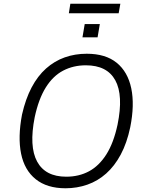

<svg xmlns="http://www.w3.org/2000/svg" viewBox="-20 -1001 782 1029"><path d="M331 8Q232 8 171.5 -40.5Q111 -89 93 -177.5Q75 -266 98 -387Q117 -471 149.5 -532.5Q182 -594 227 -634Q272 -674 327 -693.5Q382 -713 445 -713Q546 -713 605.5 -664.5Q665 -616 683.5 -527.5Q702 -439 678 -319Q660 -234 627 -172.5Q594 -111 549 -71Q504 -31 448.5 -11.5Q393 8 331 8ZM335 -54Q403 -54 457 -83Q511 -112 550 -173.5Q589 -235 610 -333Q642 -490 598 -570.5Q554 -651 440 -651Q373 -651 318.5 -622.5Q264 -594 225.5 -532.5Q187 -471 166 -373Q135 -216 179 -135Q223 -54 335 -54ZM349 -930 357 -981H625L616 -930ZM422 -801 434 -872H515L503 -801Z"/></svg>

Font: Nunito Sans 7pt SemiCondensed Light
Style: Italic
Weight: 300
Width: 4
Italic angle: -9°
Designer: Vernon Adams
Foundry: Vernon Adams
Version: Version 3.101;gftools[0.9.27]